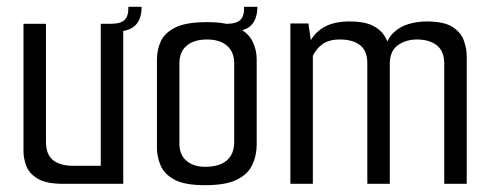

<svg xmlns="http://www.w3.org/2000/svg" viewBox="-20 -540 1440 564"><path d="M167 0Q116 0 91 -15Q66 -30 57.5 -52Q49 -74 49 -96V-470H115V-124Q115 -86 136 -69.5Q157 -53 195 -53H276V-470H342V0ZM308 -446 304 -470Q335 -470 346.5 -482Q358 -494 357 -520H396Q396 -483 376.5 -464.5Q357 -446 308 -446Z M582 4Q523 4 493 -12Q463 -28 452 -53.5Q441 -79 441 -106V-365Q441 -393 452 -418Q463 -443 494.5 -459Q526 -475 588 -475Q646 -475 677.5 -459.5Q709 -444 721.5 -419Q734 -394 734 -366V-115Q734 -83 721 -55.5Q708 -28 675.5 -12Q643 4 582 4ZM582 -50Q624 -50 646 -68.5Q668 -87 668 -124V-354Q668 -387 647 -405.5Q626 -424 588 -424Q550 -424 528.5 -406Q507 -388 507 -354V-118Q507 -85 528 -67.5Q549 -50 582 -50ZM648 -446 644 -470Q675 -470 686.5 -482Q698 -494 697 -520H736Q736 -483 716.5 -464.5Q697 -446 648 -446Z M833 0V-471H886L893 -422Q909 -449 937 -463Q965 -477 1007 -477Q1048 -477 1072 -466Q1096 -455 1108 -437Q1120 -419 1123 -399L1108 -387Q1115 -423 1134.5 -442.5Q1154 -462 1180.5 -469.5Q1207 -477 1233 -477Q1284 -477 1309 -461Q1334 -445 1342.5 -421Q1351 -397 1351 -375V0H1285V-352Q1285 -390 1263 -407Q1241 -424 1205 -424Q1172 -424 1148.5 -407Q1125 -390 1125 -352V0H1059V-354Q1059 -391 1037.5 -407.5Q1016 -424 979 -424Q946 -424 927.5 -410.5Q909 -397 899 -376V0Z"/></svg>

Font: Smooch Sans Thin Medium
Style: Regular
Weight: 500
Version: Version 1.010